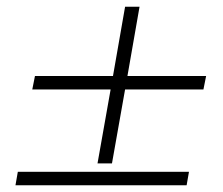

<svg xmlns="http://www.w3.org/2000/svg" viewBox="-20 -651 663 571"><path d="M76 -385H309L270 -165H313L352 -385H585L593 -425H359L395 -631H352L316 -425H84ZM535 -100 542 -140H33L26 -100Z"/></svg>

Font: Momo Neue ExtLt
Style: Italic
Weight: 200
Italic angle: -10°
Designer: Ninad Kale (Devanagari), Jonny Pinhorn (Latin)
Foundry: Indian Type Foundry
Version: 4.004